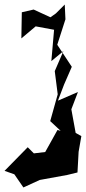

<svg xmlns="http://www.w3.org/2000/svg" viewBox="-31 -692 378 845"><path d="M32 75 72 133 144 100 265 78 310 67 315 -24 327 -93 302 -107 283 -211 312 -287 224 -249 251 -320 285 -398 221 -495 257 -607 254 -672 215 -633 191 -616 117 -650 65 -638 63 -523 126 -576 207 -561 195 -423 248 -467 210 -379 223 -277 190 -159 236 -116 222 -120 168 -23 118 -17 91 -44 -11 60Z"/></svg>

Font: Charger Distortion
Style: 2
Weight: 400
Designer: Jasper
Foundry: Cannot Into Space Fonts
Version: Version 0.98